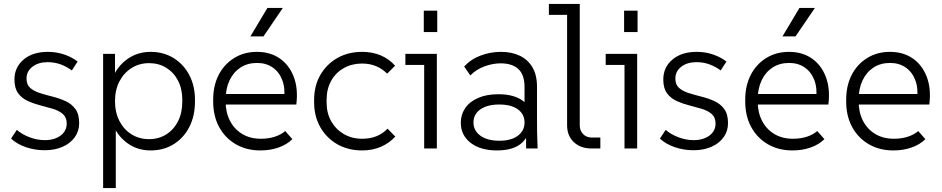

<svg xmlns="http://www.w3.org/2000/svg" viewBox="-20 -750 4759 970"><path d="M206 9Q155 9 109.5 -7Q64 -23 36 -50L65 -94Q91 -71 129.5 -56.5Q168 -42 206 -42Q255 -42 286 -65Q317 -88 317 -126Q317 -157 297.5 -174Q278 -191 248 -200Q218 -209 184.5 -217.5Q151 -226 121 -239.5Q91 -253 72 -278.5Q53 -304 53 -348Q53 -410 99 -449Q145 -488 222 -488Q266 -488 305 -474.5Q344 -461 372 -439L343 -394Q318 -413 287 -424.5Q256 -436 221 -436Q174 -436 144 -413Q114 -390 114 -353Q114 -322 133 -305.5Q152 -289 182.5 -279.5Q213 -270 247 -261.5Q281 -253 311.5 -239Q342 -225 361 -199Q380 -173 380 -128Q380 -88 358 -57Q336 -26 296.5 -8.5Q257 9 206 9Z M501 200V-478H561V-346L550 -359Q575 -418 625.5 -453Q676 -488 741 -488Q806 -488 856.5 -457Q907 -426 936 -371.5Q965 -317 965 -246V-237Q965 -164 936.5 -108.5Q908 -53 857.5 -21.5Q807 10 741 10Q677 10 627.5 -24Q578 -58 553 -115L565 -129V200ZM733 -47Q782 -47 820 -71Q858 -95 879.5 -137.5Q901 -180 901 -237V-246Q901 -301 879.5 -342.5Q858 -384 820 -407.5Q782 -431 733 -431Q684 -431 645 -406.5Q606 -382 583.5 -339Q561 -296 561 -239Q561 -182 583.5 -138.5Q606 -95 645 -71Q684 -47 733 -47Z M1295 10Q1225 10 1171 -21.5Q1117 -53 1087 -108.5Q1057 -164 1057 -237V-247Q1057 -317 1084.5 -371Q1112 -425 1162.5 -456.5Q1213 -488 1278 -488Q1345 -488 1393 -455Q1441 -422 1464 -362Q1487 -302 1477 -222H1103V-275H1443L1415 -247Q1422 -304 1406 -345.5Q1390 -387 1357 -409.5Q1324 -432 1279 -432Q1230 -432 1194.5 -408.5Q1159 -385 1139.5 -343.5Q1120 -302 1120 -247V-237Q1120 -182 1142 -139.5Q1164 -97 1204 -73Q1244 -49 1298 -49Q1336 -49 1367.5 -59Q1399 -69 1421 -88L1457 -47Q1430 -20 1388 -5Q1346 10 1295 10ZM1245 -566 1331 -710H1409L1311 -566Z M1810 10Q1739 10 1684.5 -21Q1630 -52 1598.5 -107Q1567 -162 1567 -233V-246Q1567 -317 1598.5 -371.5Q1630 -426 1684.5 -457Q1739 -488 1810 -488Q1862 -488 1904 -470Q1946 -452 1976 -418L1936 -378Q1912 -402 1880.5 -415.5Q1849 -429 1809 -429Q1758 -429 1717 -406Q1676 -383 1653 -341.5Q1630 -300 1630 -246V-233Q1630 -178 1653.5 -137Q1677 -96 1717.5 -72.5Q1758 -49 1810 -49Q1849 -49 1881 -61.5Q1913 -74 1938 -100L1977 -60Q1947 -27 1904.5 -8.5Q1862 10 1810 10Z M2123 0V-450L2152 -422H2028V-478H2187V0ZM2121 -588V-696H2189V-588Z M2638 0 2637 -174 2630 -193V-310Q2630 -372 2599 -401Q2568 -430 2509 -430Q2470 -430 2428.5 -415Q2387 -400 2356 -369L2325 -414Q2359 -451 2408.5 -469.5Q2458 -488 2511 -488Q2565 -488 2606 -468.5Q2647 -449 2670 -410Q2693 -371 2693 -311V-159Q2693 -119 2693.5 -79.5Q2694 -40 2696 0ZM2491 10Q2407 10 2357.5 -28.5Q2308 -67 2308 -130Q2308 -171 2330 -203.5Q2352 -236 2395 -255Q2438 -274 2498 -274Q2581 -274 2626.5 -237Q2672 -200 2672 -139H2660Q2660 -69 2618 -29.5Q2576 10 2491 10ZM2503 -39Q2563 -39 2596.5 -64.5Q2630 -90 2630 -131Q2630 -173 2596.5 -197.5Q2563 -222 2502 -222Q2442 -222 2407 -197.5Q2372 -173 2372 -131Q2372 -90 2407 -64.5Q2442 -39 2503 -39Z M2967 0Q2913 0 2879 -32Q2845 -64 2845 -117V-703L2873 -675H2753V-730H2909V-116Q2909 -90 2926 -72.5Q2943 -55 2970 -55H3013V0Z M3135 0V-450L3164 -422H3040V-478H3199V0ZM3133 -588V-696H3201V-588Z M3484 9Q3433 9 3387.5 -7Q3342 -23 3314 -50L3343 -94Q3369 -71 3407.5 -56.5Q3446 -42 3484 -42Q3533 -42 3564 -65Q3595 -88 3595 -126Q3595 -157 3575.5 -174Q3556 -191 3526 -200Q3496 -209 3462.5 -217.5Q3429 -226 3399 -239.5Q3369 -253 3350 -278.5Q3331 -304 3331 -348Q3331 -410 3377 -449Q3423 -488 3500 -488Q3544 -488 3583 -474.5Q3622 -461 3650 -439L3621 -394Q3596 -413 3565 -424.5Q3534 -436 3499 -436Q3452 -436 3422 -413Q3392 -390 3392 -353Q3392 -322 3411 -305.5Q3430 -289 3460.5 -279.5Q3491 -270 3525 -261.5Q3559 -253 3589.5 -239Q3620 -225 3639 -199Q3658 -173 3658 -128Q3658 -88 3636 -57Q3614 -26 3574.5 -8.5Q3535 9 3484 9Z M3983 10Q3913 10 3859 -21.5Q3805 -53 3775 -108.5Q3745 -164 3745 -237V-247Q3745 -317 3772.5 -371Q3800 -425 3850.5 -456.5Q3901 -488 3966 -488Q4033 -488 4081 -455Q4129 -422 4152 -362Q4175 -302 4165 -222H3791V-275H4131L4103 -247Q4110 -304 4094 -345.5Q4078 -387 4045 -409.5Q4012 -432 3967 -432Q3918 -432 3882.5 -408.5Q3847 -385 3827.5 -343.5Q3808 -302 3808 -247V-237Q3808 -182 3830 -139.5Q3852 -97 3892 -73Q3932 -49 3986 -49Q4024 -49 4055.5 -59Q4087 -69 4109 -88L4145 -47Q4118 -20 4076 -5Q4034 10 3983 10ZM3933 -566 4019 -710H4097L3999 -566Z M4493 10Q4423 10 4369 -21.5Q4315 -53 4285 -108.5Q4255 -164 4255 -237V-247Q4255 -317 4282.5 -371Q4310 -425 4360.5 -456.5Q4411 -488 4476 -488Q4543 -488 4591 -455Q4639 -422 4662 -362Q4685 -302 4675 -222H4301V-275H4641L4613 -247Q4620 -304 4604 -345.5Q4588 -387 4555 -409.5Q4522 -432 4477 -432Q4428 -432 4392.5 -408.5Q4357 -385 4337.5 -343.5Q4318 -302 4318 -247V-237Q4318 -182 4340 -139.5Q4362 -97 4402 -73Q4442 -49 4496 -49Q4534 -49 4565.5 -59Q4597 -69 4619 -88L4655 -47Q4628 -20 4586 -5Q4544 10 4493 10Z"/></svg>

Font: SUSE Thin Light
Style: Regular
Weight: 300
Version: Version 1.000